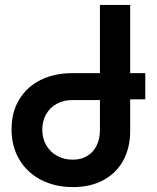

<svg xmlns="http://www.w3.org/2000/svg" viewBox="-20 -745 640 781"><path d="M27 -219Q27 -288.5 58.2 -340.2Q89.5 -392 145.5 -419.8Q201.5 -447.5 274.5 -447.5H386.5V-725H509.5V-447.5H571V-341H509.5V-212Q509.5 -144 481.5 -92.5Q453.5 -41 401 -12.5Q348.5 16 277 16Q204 16 147.2 -13.2Q90.5 -42.5 58.8 -95.8Q27 -149 27 -219ZM276.5 -95.5Q310.5 -95.5 335.2 -110.8Q360 -126 373.2 -153.2Q386.5 -180.5 386.5 -215V-338H274.5Q239 -338 211 -322.8Q183 -307.5 167.5 -280Q152 -252.5 152 -218Q152 -182.5 168 -154.5Q184 -126.5 212.5 -111Q241 -95.5 276.5 -95.5Z"/></svg>

Font: JuliaMono
Style: Bold
Weight: 700
Monospace: yes
Designer: cormullion
Foundry: corm
Version: Version 0.055; ttfautohint (v1.8.4)